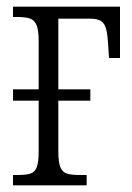

<svg xmlns="http://www.w3.org/2000/svg" viewBox="-20 -556 396 576"><path d="M19 -31H31Q59 -31 72 -35.5Q85 -40 90.5 -55Q96 -70 96 -102V-254H19V-288H96V-433Q96 -465 90 -480Q84 -495 71 -500Q58 -505 31 -505H19V-536H340V-382H307L305 -414Q303 -451 298.5 -468.5Q294 -486 283 -493Q272 -500 250 -500H155V-288H251V-254H155V-102Q155 -69 161 -54.5Q167 -40 180 -35.5Q193 -31 221 -31H240V0H19Z"/></svg>

Font: Noto Serif CondLight
Style: Regular
Weight: 300
Width: 3
Designer: Monotype Design Team
Foundry: Monotype Imaging Inc.
Version: Version 1.001